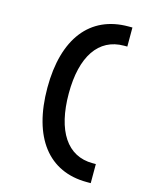

<svg xmlns="http://www.w3.org/2000/svg" viewBox="-130 -876 845 1059"><g transform="rotate(15 293.0 -346.5)"><path d="M469.7 97.7H492.2V-11.2H473.6C328.6 -11.2 247.1 -134.8 247.1 -349.6C247.1 -560.5 328.6 -682.1 473.6 -682.1H492.2V-791H469.7C251 -791 125 -630.4 125 -349.6C125 -64.9 251 97.7 469.7 97.7Z"/></g></svg>

Font: Cascadia Mono SemiBold
Style: Regular
Weight: 600
Monospace: yes
Designer: Aaron Bell
Foundry: Saja Typeworks
Version: Version 2404.023